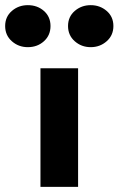

<svg xmlns="http://www.w3.org/2000/svg" viewBox="-92 -725 460 745"><path d="M65 -460V0H211V-460ZM172 -624Q172 -588 198 -565Q224 -542 260 -542Q296 -542 322 -565Q348 -588 348 -624Q348 -660 322 -682.5Q296 -705 260 -705Q224 -705 198 -682.5Q172 -660 172 -624ZM-72 -624Q-72 -588 -46 -565Q-20 -542 16 -542Q53 -542 78.5 -565Q104 -588 104 -624Q104 -660 78.5 -682.5Q53 -705 16 -705Q-20 -705 -46 -682.5Q-72 -660 -72 -624Z"/></svg>

Font: Glinicke Jost Bold
Style: Bold
Weight: 700
Version: Version 3.710